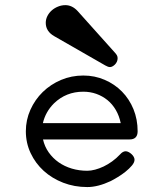

<svg xmlns="http://www.w3.org/2000/svg" viewBox="-20 -718 642 754"><path d="M451.7 -111.8Q462.4 -124 473.6 -124Q479 -124 485.1 -120.8Q491.2 -117.7 496.3 -113Q501.5 -108.4 504.9 -102.5Q508.3 -96.7 508.3 -90.8Q508.3 -80.1 498 -67.9Q487.8 -55.7 473.1 -43.9Q458.5 -32.2 442.4 -22.5Q426.3 -12.7 414.6 -6.8Q364.7 16.6 322.8 16.6Q272 16.6 228 -0.5Q184.1 -17.6 151.6 -47.1Q119.1 -76.7 100.3 -116.7Q81.5 -156.7 81.5 -202.6Q81.5 -247.1 99.4 -286.9Q117.2 -326.7 147.9 -356.7Q178.7 -386.7 219.7 -404.1Q260.7 -421.4 307.1 -421.4Q352.1 -421.4 391.1 -404.5Q430.2 -387.7 459 -358.4Q487.8 -329.1 504.2 -289.1Q520.5 -249 520.5 -202.6Q520.5 -170.4 488.8 -170.4H148.9Q155.3 -142.1 171.4 -119.4Q187.5 -96.7 210.4 -80.6Q233.4 -64.5 262.2 -55.9Q291 -47.4 322.8 -47.4Q336.9 -47.4 353.5 -51.8Q370.1 -56.2 387 -64.2Q403.8 -72.3 420.4 -84.2Q437 -96.2 451.7 -111.8ZM191.9 -312Q158.7 -278.8 148.4 -234.4H454.1Q448.2 -263.2 434.8 -286.1Q421.4 -309.1 401.9 -325Q382.3 -340.8 358.2 -349.4Q334 -357.9 307.1 -357.9Q239.3 -357.9 191.9 -312ZM284.7 -674.8 432.1 -510.3Q437 -504.9 439.5 -500Q441.9 -495.1 441.9 -489.3Q441.9 -481.9 439 -475.6Q436 -469.2 431.4 -464.6Q426.8 -460 421.6 -457.3Q416.5 -454.6 412.1 -454.6Q407.7 -454.6 403.3 -456.3Q398.9 -458 393.6 -460.9L193.4 -575.7Q159.7 -594.7 159.7 -628.4Q159.7 -642.1 166 -654.8Q172.4 -667.5 183.1 -677Q193.8 -686.5 207.8 -692.1Q221.7 -697.8 236.8 -697.8Q263.2 -697.8 284.7 -674.8Z"/></svg>

Font: Erica Type
Style: Regular
Weight: 400
Designer: Peter Wiegel
Foundry: Peter Wiegel
Version: Version 1.000 2010 initial release